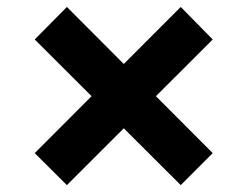

<svg xmlns="http://www.w3.org/2000/svg" viewBox="-20 -570 720 558"><path d="M505.3 -32 80.9 -455.3 174.4 -549.8 598.2 -125ZM174.4 -32 80.9 -125 505.3 -549.8 598.2 -455.3Z"/></svg>

Font: GitLab Sans
Style: Regular
Weight: 400
Designer: Rasmus Andersson
Foundry: Modifications by GitLab B.V., manufactured by rsms
Version: Version 4.000;git-c8fb6b7